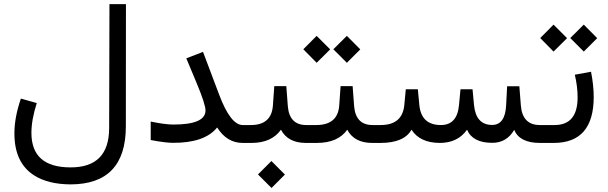

<svg xmlns="http://www.w3.org/2000/svg" viewBox="-20 -702 2988 943"><path d="M326.2 120.1C198.2 120.1 134.3 63.5 134.3 -49.3C134.3 -92.3 143.1 -141.1 160.6 -195.8L82.5 -217.8C61.5 -156.2 50.8 -99.6 50.8 -48.3C50.3 49.3 83 118.7 148.9 160.2C194.3 188.5 252.9 203.1 325.7 203.6C507.3 203.6 598.1 108.4 598.1 -81.5L598.6 -681.6H517.6L516.1 -72.3C515.6 56.2 452.6 120.6 326.2 120.1Z M829.6 -0.5C932.6 0 1004.9 -24.9 1045.4 -74.7L1046.4 -75.7L1047.4 -74.7C1079.1 -24.9 1120.6 0 1171.9 0H1181.6C1184.1 0 1186.5 -3.4 1188 -10.3C1189.5 -16.6 1190.4 -27.3 1190.4 -42V-51.3C1190.4 -75.7 1187.5 -87.9 1181.6 -87.9H1171.9C1132.3 -87.9 1093.3 -138.2 1055.7 -238.8L977.1 -447.3L895 -415.5L944.8 -296.4C974.6 -225.1 989.3 -179.7 989.3 -159.7C989.3 -113.3 937 -90.3 832 -90.3C804.2 -90.3 766.6 -95.2 720.2 -105V-14.2C769.5 -4.9 805.7 -0.5 829.6 -0.5Z M1359.9 -64.9C1382.8 -21.5 1423.8 0 1482.9 0H1487.8C1493.7 0 1496.6 -14.2 1496.6 -42V-46.9C1496.6 -74.2 1493.7 -87.9 1487.8 -87.9H1483.9C1428.7 -87.9 1398.4 -119.1 1393.6 -181.2L1386.2 -278.8H1327.1L1320.3 -182.6C1315.4 -119.6 1279.3 -87.9 1212.4 -87.9H1173.8C1155.8 -87.9 1147 -75.7 1147 -51.3V-42C1147 -14.2 1155.8 0 1173.8 0H1214.8C1280.8 0 1329.1 -21.5 1359.9 -64.9ZM1313.5 221.2 1379.4 155.3 1313 88.9 1247.1 154.8Z M1685.5 -64.9C1708.5 -21.5 1749.5 0 1808.6 0H1813.5C1819.3 0 1822.3 -14.2 1822.3 -42V-46.9C1822.3 -74.2 1819.3 -87.9 1813.5 -87.9H1809.6C1754.4 -87.9 1724.1 -119.1 1719.2 -181.2L1711.9 -278.8H1652.8L1646 -182.6C1641.1 -119.6 1603.5 -87.9 1533.2 -87.9H1480C1461.9 -87.9 1453.1 -75.7 1453.1 -51.3V-42C1453.1 -14.2 1461.9 0 1480 0H1535.6C1605 0 1654.8 -21.5 1685.5 -64.9ZM1535.2 -393.6 1601.6 -459.5 1535.2 -525.9 1469.7 -460ZM1683.6 -393.6 1749.5 -459.5 1683.6 -525.9 1617.2 -460Z M2505.4 -64C2523.4 -21.5 2565.4 0 2632.3 0H2640.1C2646 0 2648.9 -14.2 2648.9 -42V-51.3C2648.9 -75.7 2646 -87.9 2640.1 -87.9H2631.3C2574.2 -87.9 2543 -120.1 2538.1 -184.6L2530.8 -278.3H2470.7L2465.8 -184.1C2462.4 -120.1 2439.5 -87.9 2396 -88.4C2343.8 -88.9 2314.5 -121.1 2308.1 -186L2300.8 -263.7H2241.7L2234.4 -186C2228.5 -120.6 2198.7 -87.9 2145.5 -87.9C2081.1 -87.9 2045.9 -120.6 2039.6 -186L2032.2 -263.7H1973.1L1965.8 -186.5C1959.5 -120.6 1920.9 -87.9 1849.1 -87.9H1806.2C1788.1 -87.9 1778.8 -75.7 1778.8 -51.3V-42C1778.8 -14.2 1788.1 0 1806.2 0H1848.1C1925.8 0 1976.6 -21.5 2001 -64.9C2028.8 -22 2074.7 -0.5 2139.6 0C2198.2 0 2243.2 -21.5 2273.9 -64.9C2292 -22 2333.5 -0.5 2397.9 -0.5C2444.8 -0.5 2480.5 -21.5 2505.4 -64Z M2699.2 0C2830.6 0 2896 -75.2 2896 -226.1C2896 -263.7 2891.6 -305.2 2882.8 -349.6L2803.2 -335C2812.5 -295.4 2816.9 -258.8 2816.9 -224.1C2816.9 -133.3 2779.3 -87.9 2704.1 -87.9H2632.8C2614.7 -87.9 2605.5 -75.7 2605.5 -51.3V-42C2605.5 -14.2 2614.7 0 2632.8 0ZM2698.7 -448.7 2765.1 -514.6 2698.7 -581.1 2633.3 -515.1ZM2847.2 -448.7 2913.1 -514.6 2847.2 -581.1 2780.8 -515.1Z"/></svg>

Font: Nahid
Style: Regular
Weight: 400
Foundry: DejaVu fonts team - Redesigned by Saber Rastikerdar
Version: Version 0.3.0